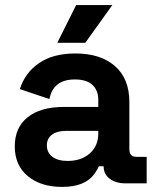

<svg xmlns="http://www.w3.org/2000/svg" viewBox="-20 -720 618 754"><path d="M224 14Q140 14 89 -28.5Q38 -71 38 -145Q38 -219 88.5 -259.5Q139 -300 230 -300H366V-328Q366 -365 343 -386.5Q320 -408 274 -408Q189 -408 174 -331L58 -370Q78 -434 133 -472Q188 -510 276 -510Q375 -510 431.5 -460.5Q488 -411 488 -319V-134Q488 -104 516 -104H556V0H472Q435 0 411 -18Q387 -36 387 -66V-67H368Q364 -56 350 -36Q313 14 224 14ZM246 -88Q299 -88 332.5 -117.5Q366 -147 366 -196V-206H239Q204 -206 184 -191Q164 -176 164 -149Q164 -121 185.5 -104.5Q207 -88 246 -88ZM315 -552H205L279 -700H421Z"/></svg>

Font: Rootstock Sans Headline
Style: Bold
Weight: 700
Designer: Florian Karsten
Foundry: Florian Karsten
Version: Version 2.000;FEAKit 1.0